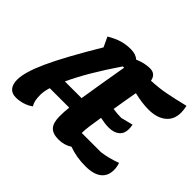

<svg xmlns="http://www.w3.org/2000/svg" viewBox="-158 -976 1254 1254"><g transform="rotate(45 469.5 -348.5)"><path d="M640 -546Q633 -503 625 -461L610 -370Q648 -364 687 -364L770 -385Q774 -365 774 -346Q774 -306 747 -283.5Q720 -261 672 -261Q639 -261 593 -271Q574 -157 574 -122V-112H751Q815 -120 884 -146Q894 -119 894 -90Q894 -34 856 -4.5Q818 25 743 25Q661 25 590 -1Q549 26 496 26Q442 26 418 -1Q394 -28 394 -88Q394 -127 399 -171H219Q206 -129 206 -97Q206 -68 210 -48Q214 -28 225 -9Q201 9 169 19Q137 29 106 29Q68 29 48.5 6Q29 -17 29 -61Q29 -129 86.5 -255.5Q144 -382 279 -608L247 -676Q293 -703 331 -714.5Q369 -726 413 -726Q461 -726 486 -702Q542 -726 590 -726Q643 -726 652 -673Q721 -676 779.5 -687Q838 -698 932 -721Q939 -692 939 -664Q939 -599 894 -563.5Q849 -528 774 -528Q712 -528 640 -546ZM412 -272Q436 -425 468 -609H456Q321 -411 258 -272Z"/></g></svg>

Font: Lemonada SemiBold
Style: Regular
Weight: 600
Designer: Mohamed Gaber (Arabic) Eduardo Tunni (Latin)
Foundry: Kief Type Foundry
Version: Version 3.006